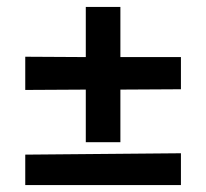

<svg xmlns="http://www.w3.org/2000/svg" viewBox="-20 -535 596 555"><path d="M503 -370V-277L328 -276V-124H228V-276L53 -275V-371L228 -370V-515H328V-370ZM53 0V-88L503 -92V0Z"/></svg>

Font: Sumana
Style: Bold
Weight: 700
Designer: Cyreal, Alexei Vanyashin (Devanagari), Olga Karpushina (Latin)
Foundry: Cyreal
Version: Version 1.015;PS 001.015;hotconv 1.0.70;makeotf.lib2.5.58329